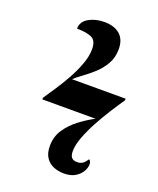

<svg xmlns="http://www.w3.org/2000/svg" viewBox="-136 -803 740 897"><g transform="rotate(20 233.5 -355.0)"><path d="M289 10Q263 10 239 0.5Q215 -9 200 -31Q185 -53 185 -89Q185 -136 209.5 -172Q234 -208 270 -235Q306 -262 342 -281H77L79 -291Q94 -313 117 -347.5Q140 -382 163 -423Q186 -464 201 -505Q216 -546 216 -580Q216 -624 189.5 -635.5Q163 -647 117 -647Q117 -682 150 -701Q183 -720 227 -720Q277 -720 305 -695.5Q333 -671 333 -623Q333 -581 314.5 -549Q296 -517 269 -492.5Q242 -468 216 -449.5Q190 -431 176 -417H443L441 -407Q420 -377 395 -337.5Q370 -298 347 -255.5Q324 -213 309 -173Q294 -133 294 -102Q294 -80 303 -70.5Q312 -61 330 -61Q347 -61 358 -69Q369 -77 379 -93Q385 -89 387 -82.5Q389 -76 389 -70Q389 -55 379 -36.5Q369 -18 347 -4Q325 10 289 10Z"/></g></svg>

Font: Noto Serif Display ExtraCondensed Black
Style: Italic
Weight: 900
Width: 2
Italic angle: -12°
Designer: Monotype Design Team
Foundry: Monotype Imaging Inc.
Version: Version 2.009